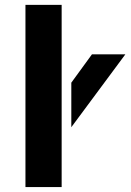

<svg xmlns="http://www.w3.org/2000/svg" viewBox="-20 -757 530 777"><path d="M487.3 -537.1 268.6 -242.2V-422.4L352.1 -537.1ZM83 0V-737.3H229.5V0Z"/></svg>

Font: New Shape
Style: Bold
Weight: 700
Designer: Wojciech Kalinowski "wmk69" (wmk69@o2.pl)
Foundry: Wojciech Kalinowski "wmk69" (wmk69@o2.pl)
Version: Version 2.1.1; 2021-05-14